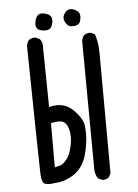

<svg xmlns="http://www.w3.org/2000/svg" viewBox="-54 -811 608 843"><g transform="rotate(-5 250.0 -389.5)"><path d="M307.1 -252.4Q303.2 -286.1 262.7 -325.7Q232.9 -354 193.4 -354Q178.7 -354 163.1 -350.1L157.7 -349.1L153.8 -624.5Q151.9 -638.7 143.6 -648.9L126 -657.7Q123.5 -658.2 121.1 -658.2Q105.5 -658.2 94.7 -649.4Q86.4 -638.7 84.5 -624.5Q92.3 -102.5 94.2 -59.1Q96.2 -19 110.8 -15.1Q120.6 -12.2 131.3 -12.2Q142.1 -12.2 153.8 -14.2Q153.8 -14.2 154.3 -14.2Q190.4 -16.1 222.2 -32.7Q253.9 -49.3 271 -73.7Q288.1 -98.6 295.4 -125Q303.2 -152.3 307.1 -185.1Q309.1 -201.7 309.1 -218.3Q309.1 -234.9 307.1 -252.4ZM366.2 -9.8Q381.8 -9.8 392.1 -18.6L400.9 -36.1L398.9 -567.4Q398.9 -611.3 386.2 -649.4L369.1 -657.7Q366.2 -658.2 361.8 -658.2Q357.4 -658.2 350.8 -656.2Q344.2 -654.3 337.9 -649.4Q329.6 -638.7 327.6 -624.5L331.5 -59.6Q331.5 -37.1 343.8 -19L361.3 -10.3Q363.8 -9.8 366.2 -9.8ZM159.7 -83V-277.8Q179.7 -282.2 192.4 -282.2Q210.4 -282.2 219.2 -274.9L222.2 -272.5Q233.9 -260.3 239.3 -234.4Q241.2 -222.7 241.2 -207Q241.2 -183.6 231.4 -149.9Q225.6 -130.9 219.2 -121.6Q208.5 -104.5 189.5 -90.8ZM160.6 -686Q165.5 -685.5 170.9 -685.5Q191.9 -685.5 199.2 -701.7Q205.1 -715.3 205.1 -727.1Q205.1 -740.7 197.3 -748.5Q190.9 -754.9 178.2 -758.3Q169.9 -761.2 162.6 -761.2Q149.4 -761.2 142.1 -753.4Q131.8 -743.2 129.4 -717.8Q129.4 -715.8 129.4 -713.9Q129.4 -703.1 136.5 -695.8Q143.6 -688.5 160.6 -686ZM286.6 -693.8Q289.1 -693.8 291 -693.8Q293 -693.8 295.4 -693.8Q297.9 -693.8 301 -694.3Q304.2 -694.8 306.9 -695.6Q309.6 -696.3 312 -697.3Q321.8 -701.2 325.2 -710.9Q329.1 -722.7 329.1 -732.9Q329.1 -747.1 321.3 -754.9Q313.5 -762.7 298.8 -767.1Q293.5 -769 288.6 -769Q273.4 -769 262.7 -753.9Q254.9 -742.2 254.9 -732.4Q254.9 -722.7 259.5 -714.6Q264.2 -706.5 268.6 -702.1Q276.9 -693.8 286.1 -693.8Z"/></g></svg>

Font: Bakudai
Style: Light
Weight: 300
Version: Version 1.48